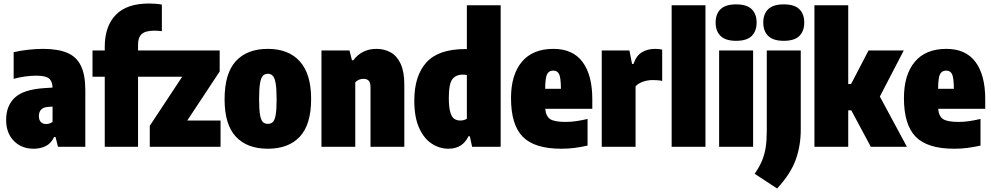

<svg xmlns="http://www.w3.org/2000/svg" viewBox="-20 -838 5659 1096"><path d="M172 11Q102.5 11 58.8 -34Q15 -79 15 -153Q15 -235 65.2 -281.2Q115.5 -327.5 233 -335L280 -338Q279 -375 259.2 -390.5Q239.5 -406 187 -406Q158 -406 123.8 -401.5Q89.5 -397 58 -388V-540Q95.5 -549 140.5 -554Q185.5 -559 226 -559Q310.5 -559 363.8 -536.5Q417 -514 442 -462.2Q467 -410.5 467 -323V0H311L297 -56H289Q272 -19.5 241.2 -4.2Q210.5 11 172 11ZM202 -175Q202 -152.5 213.5 -141.2Q225 -130 243 -130Q252 -130 261.5 -132.8Q271 -135.5 280 -142V-229.5L257 -228Q202 -225 202 -175Z M578 0V-400H508V-550H578V-571Q578 -688 640.8 -753Q703.5 -818 831 -818Q849 -818 868.2 -816.5Q887.5 -815 904 -812V-660Q880 -663 862 -663Q810.5 -663 789.2 -643.8Q768 -624.5 768 -584V-550H883V-400H768V0Z M835 0V-120L1020 -400H840V-550H1234V-430L1049 -150H1239V0Z M1509 11Q1390.5 11 1326.2 -58Q1262 -127 1262 -271Q1262 -419 1326.2 -489Q1390.5 -559 1509 -559Q1627.5 -559 1691.8 -487.2Q1756 -415.5 1756 -273Q1756 -127.5 1691.8 -58.2Q1627.5 11 1509 11ZM1509 -131Q1526 -131 1537 -141Q1548 -151 1553.5 -181Q1559 -211 1559 -271Q1559 -333 1553.2 -364.2Q1547.5 -395.5 1536.2 -406.2Q1525 -417 1509 -417Q1493 -417 1481.8 -406.5Q1470.5 -396 1464.8 -365Q1459 -334 1459 -273Q1459 -212 1464.5 -181.5Q1470 -151 1481 -141Q1492 -131 1509 -131Z M1815 0V-550H1975L1989 -494H1997Q2045.5 -559 2129 -559Q2174 -559 2210 -539Q2246 -519 2267 -474Q2288 -429 2288 -354V0H2095V-339Q2095 -367.5 2084.2 -377.8Q2073.5 -388 2056 -388Q2026.5 -388 2008 -368V0Z M2540 11Q2489 11 2444.5 -18Q2400 -47 2372.5 -107.8Q2345 -168.5 2345 -264Q2345 -405 2413.8 -481.5Q2482.5 -558 2637 -558H2645V-808H2838V0H2675L2662 -60H2654Q2639 -27 2610.5 -8Q2582 11 2540 11ZM2607 -150Q2628.5 -150 2645 -160V-410Q2639 -411 2632 -411.5Q2625 -412 2621 -412Q2582 -412 2562 -385.5Q2542 -359 2542 -281Q2542 -227 2550 -198.8Q2558 -170.5 2572.5 -160.2Q2587 -150 2607 -150Z M3184 11Q3031 11 2964 -57.5Q2897 -126 2897 -278Q2897 -411 2958.8 -485Q3020.5 -559 3139 -559Q3250 -559 3305.5 -484.2Q3361 -409.5 3361 -272V-217H3092.5Q3096 -174.5 3120.5 -158.2Q3145 -142 3209 -142Q3240 -142 3271.2 -146.8Q3302.5 -151.5 3334 -159V-7Q3293.5 2 3258.2 6.5Q3223 11 3184 11ZM3138 -435Q3114 -435 3103.2 -415Q3092.5 -395 3092 -331H3182Q3181.5 -395 3171.5 -415Q3161.5 -435 3138 -435Z M3415 0V-550H3573L3588 -473H3596Q3612.5 -521 3644.8 -540Q3677 -559 3719 -559Q3729.5 -559 3740.8 -557.8Q3752 -556.5 3760 -555V-376Q3747.5 -379 3732.8 -380Q3718 -381 3706 -381Q3675.5 -381 3648.5 -371Q3621.5 -361 3608 -345V0Z M3814 0V-808H4007V0Z M4085 0V-550H4279V0ZM4182 -605Q4121.5 -605 4093.2 -632.8Q4065 -660.5 4065 -709Q4065 -758 4093.2 -785.5Q4121.5 -813 4182 -813Q4243 -813 4271 -785.5Q4299 -758 4299 -709Q4299 -660.5 4271 -632.8Q4243 -605 4182 -605Z M4416 238 4288 154Q4315 115 4330 78.8Q4345 42.5 4351 2Q4357 -38.5 4357 -90V-550H4551V-98Q4551 -4.5 4521.5 75.8Q4492 156 4416 238ZM4454 -605Q4393.5 -605 4365.2 -632.8Q4337 -660.5 4337 -709Q4337 -758 4365.2 -785.5Q4393.5 -813 4454 -813Q4515 -813 4543 -785.5Q4571 -758 4571 -709Q4571 -660.5 4543 -632.8Q4515 -605 4454 -605Z M4629 0V-808H4822V-358H4838L4938 -550H5139L5002.5 -287L5157 0H4951L4839.5 -208H4822V0Z M5427 11Q5274 11 5207 -57.5Q5140 -126 5140 -278Q5140 -411 5201.8 -485Q5263.5 -559 5382 -559Q5493 -559 5548.5 -484.2Q5604 -409.5 5604 -272V-217H5335.5Q5339 -174.5 5363.5 -158.2Q5388 -142 5452 -142Q5483 -142 5514.2 -146.8Q5545.5 -151.5 5577 -159V-7Q5536.5 2 5501.2 6.5Q5466 11 5427 11ZM5381 -435Q5357 -435 5346.2 -415Q5335.5 -395 5335 -331H5425Q5424.5 -395 5414.5 -415Q5404.5 -435 5381 -435Z"/></svg>

Font: Encode Sans Cnd Black
Style: Regular
Weight: 900
Width: 3
Designer: Multiple Designers
Foundry: Impallari Type
Version: Version 3.002; ttfautohint (v1.8.3) -l 8 -r 50 -G 200 -x 14 